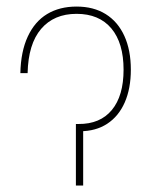

<svg xmlns="http://www.w3.org/2000/svg" viewBox="-20 -574 467 594"><path d="M43 -347.7Q44.4 -414.6 65.9 -460.9Q87.4 -507.3 125.7 -530.5Q164.1 -553.7 216.8 -553.7Q269.5 -553.7 307.1 -530.3Q344.7 -506.8 364.7 -462.9Q384.8 -418.9 384.8 -358.4Q384.8 -300.3 366 -257.3Q347.2 -214.4 311.8 -191.2Q276.4 -168 227.5 -168H218.8V-190.4H222.7Q290 -189.9 326.2 -233.9Q362.3 -277.8 362.3 -358.4Q362.3 -440.9 324.5 -486.1Q286.6 -531.2 216.8 -531.2Q147 -531.2 107.2 -484.6Q67.4 -438 65.4 -347.7ZM237.3 -190.4V0H214.8V-190.4Z"/></svg>

Font: Intratopia Thin
Style: Regular
Weight: 100
Designer: Rasmus Andersson
Foundry: rsms
Version: Version 3.000;Glyphs 3.2.3 (3260)